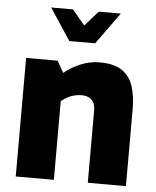

<svg xmlns="http://www.w3.org/2000/svg" viewBox="-54 -821 707 868"><g transform="rotate(5 299.0 -387.5)"><path d="M50 0V-538H193L223 -485Q250 -509 293.5 -528Q337 -547 383 -547Q451 -547 487 -521Q523 -495 536.5 -450Q550 -405 550 -351V0H377V-328Q377 -351 369 -365Q361 -379 347 -385.5Q333 -392 314 -392Q297 -392 280 -387.5Q263 -383 249 -375Q235 -367 223 -357V0ZM238 -631 143 -775H242L299 -707L359 -775H459L355 -631Z"/></g></svg>

Font: Exo Thin ExtraBold
Style: Regular
Weight: 800
Version: Version 2.000